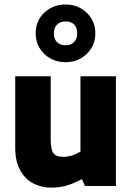

<svg xmlns="http://www.w3.org/2000/svg" viewBox="-20 -840 600 867"><path d="M209 7.3Q167 7.3 130.4 -11.7Q93.8 -30.8 71.3 -70.6Q48.8 -110.4 48.8 -171.9V-495.6H209V-210.9Q209 -166 220.7 -148.9Q232.4 -131.8 266.1 -131.8Q296.4 -131.8 324.2 -145.3Q352.1 -158.7 368.7 -174.3L343.3 -73.2V-495.6H503.4V0H363.8L350.1 -31.2Q310.1 -10.3 279.1 -1.5Q248 7.3 209 7.3ZM276.4 -559.1Q237.8 -559.1 207.3 -576.2Q176.8 -593.3 158.9 -622.8Q141.1 -652.3 141.1 -689Q141.1 -746.6 180.4 -783.2Q219.7 -819.8 276.4 -819.8Q314 -819.8 344.5 -802.7Q375 -785.6 392.8 -756.1Q410.6 -726.6 410.6 -689Q410.6 -651.9 392.6 -622.3Q374.5 -592.8 344.2 -575.9Q314 -559.1 276.4 -559.1ZM276.4 -635.7Q301.3 -635.7 314.9 -650.6Q328.6 -665.5 328.6 -689Q328.6 -714.4 315.4 -728.8Q302.2 -743.2 276.4 -743.2Q251.5 -743.2 237.3 -728.5Q223.1 -713.9 223.1 -689Q223.1 -664.1 237.3 -649.9Q251.5 -635.7 276.4 -635.7Z"/></svg>

Font: Anaheim ExtraBold
Style: Regular
Weight: 800
Version: Version 2.001